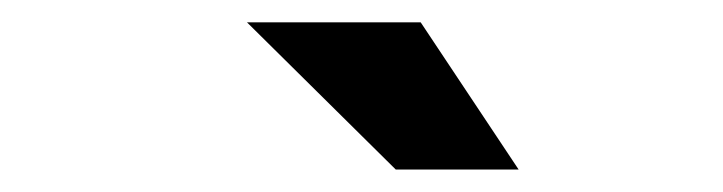

<svg xmlns="http://www.w3.org/2000/svg" viewBox="-20 -758 640 170"><path d="M330.4 -607.9 198.7 -738.2H352.5L439.2 -607.9Z"/></svg>

Font: Red Hat Display VF
Style: Italic
Weight: 300
Italic angle: -12°
Designer: Pentagram, MCKL
Foundry: Pentagram, MCKL
Version: Version 1.023